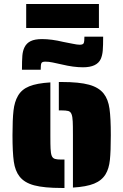

<svg xmlns="http://www.w3.org/2000/svg" viewBox="-20 -925 612 953"><path d="M342 -254Q342 -305 341 -322Q340 -346 335 -358.5Q330 -371 319 -374Q307 -377 286 -377H272V-518H286Q373 -518 422 -504.5Q471 -491 495 -460Q517 -432 523.5 -385.5Q530 -339 530 -254Q530 -175 525.5 -131.5Q521 -88 504 -60Q485 -29 447 -13.5Q409 2 342 6ZM77 -49Q55 -77 48.5 -123Q42 -169 42 -254Q42 -332 47 -376Q52 -420 69 -449Q87 -481 125 -496.5Q163 -512 230 -516V-254Q230 -203 231 -187Q232 -163 237 -151Q242 -139 254 -136Q264 -133 286 -133H300V8H286Q199 8 150 -5Q101 -18 77 -49ZM110 -905H471V-786H110ZM102 -691Q112 -711 132.5 -721Q153 -731 189 -731Q236 -731 294 -717Q308 -714 319.5 -712Q331 -710 340 -708Q363 -703 376 -703Q392 -703 395.5 -711Q399 -719 399 -743H492Q492 -698 490 -674Q488 -650 480 -632Q461 -591 392 -591Q345 -591 287 -605L241 -615Q222 -619 205 -619Q189 -619 185.5 -611.5Q182 -604 182 -579H89Q89 -625 91 -649Q93 -673 102 -691Z"/></svg>

Font: Saira Stencil One
Style: Regular
Weight: 400
Designer: Hector Gatti with collaboration of the Omnibus-Type team
Foundry: Omnibus-Type
Version: Version 1.004